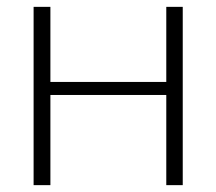

<svg xmlns="http://www.w3.org/2000/svg" viewBox="-20 -540 631 560"><path d="M127 -263V0H78V-520H127V-301H465V-520H513V0H465V-263Z"/></svg>

Font: M PLUS 1p Light
Style: Regular
Weight: 300
Version: Version 1.061